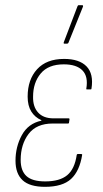

<svg xmlns="http://www.w3.org/2000/svg" viewBox="-20 -715 398 743"><path d="M154 8Q95 8 67.5 -17.5Q40 -43 40 -93Q40 -147 64.5 -192Q89 -237 140 -248V-250Q115 -261 101 -283.5Q87 -306 87 -341Q87 -407 123.5 -447Q160 -487 228 -487Q287 -487 315 -458Q343 -429 334 -372Q334 -369 331 -369H316Q313 -369 314 -372Q322 -419 299 -442.5Q276 -466 227 -466Q167 -466 137.5 -430.5Q108 -395 108 -341Q107 -302 127.5 -279.5Q148 -257 187 -257H246Q249 -257 249 -254L247 -240Q247 -237 243 -237H184Q121 -237 90.5 -196.5Q60 -156 60 -96Q60 -54 82.5 -33.5Q105 -13 155 -13Q211 -13 240 -37Q269 -61 277 -116Q278 -119 281 -119H294Q298 -119 298 -116Q288 -53 255 -22.5Q222 8 154 8ZM229 -546Q227 -546 226.5 -547.5Q226 -549 227 -552L280 -691Q281 -693 282 -694Q283 -695 286 -695H298Q300 -695 301 -693.5Q302 -692 301 -689L245 -550Q244 -546 238 -546Z"/></svg>

Font: Sofia Sans Condensed Thin
Style: Italic
Weight: 250
Italic angle: -9°
Version: Version 4.100